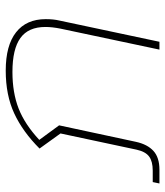

<svg xmlns="http://www.w3.org/2000/svg" viewBox="28 -618 590 687"><g transform="rotate(-90 323.5 -275.0)"><path d="M15 -24H56Q89 -24 106.5 -37Q124 -50 131 -82L189 -354L135 -429Q195 -489 260.5 -519.5Q326 -550 414 -550Q504 -550 551 -513Q598 -476 598 -407Q598 -379 593 -358L517 0H489L564 -354Q570 -384 570 -408Q570 -469 530.5 -497.5Q491 -526 409 -526Q335 -526 278.5 -504Q222 -482 166 -430L218 -359L159 -84Q150 -43 126.5 -21.5Q103 0 59 0H10Z"/></g></svg>

Font: Prompt Thin
Style: Italic
Weight: 250
Italic angle: -12°
Designer: Katatrad Team
Foundry: CadsonDemak
Version: Version 1.001